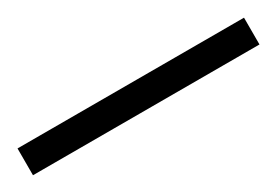

<svg xmlns="http://www.w3.org/2000/svg" viewBox="-12 -26 434 301"><g transform="rotate(-30 205.0 125.0)"><path d="M0 101H410V149.5H0Z"/></g></svg>

Font: Newsreader 24pt Medium
Style: Regular
Weight: 500
Designer: Hugues Gentile
Foundry: Production Type
Version: Version 1.003